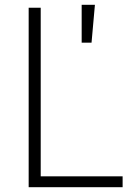

<svg xmlns="http://www.w3.org/2000/svg" viewBox="-20 -777 573 797"><path d="M99 0H489V-45H149V-745H99ZM319 -600H360L374 -757H319Z"/></svg>

Font: Mluvka ExtraLight
Style: Regular
Weight: 200
Designer: Modified by Jiří Krblich, Original typeface by Gumpita Rahayu
Foundry: Gumpita Rahayu & Jiří Krblich
Version: Version 2.000;Glyphs 3.1.1 (3134)